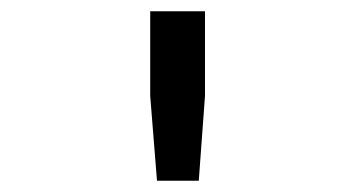

<svg xmlns="http://www.w3.org/2000/svg" viewBox="-20 -750 640 340"><path d="M258 -430 246 -580V-730H343V-580L332 -430Z"/></svg>

Font: NKDuy Mono
Style: Regular
Weight: 400
Monospace: yes
Designer: NKDuy
Foundry: NKDuy
Version: Version 2.251; ttfautohint (v1.8.4.7-5d5b)